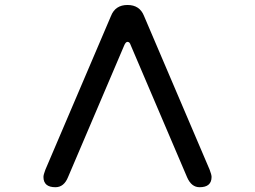

<svg xmlns="http://www.w3.org/2000/svg" viewBox="-20 -742 1040 783"><path d="M157.2 -20.5Q157.2 -29.3 165 -49.8L432.6 -676.8Q450.2 -721.7 500 -721.7Q549.8 -721.7 567.4 -676.8L835 -49.8Q842.8 -29.3 842.8 -20.5Q842.8 21.5 793.9 21.5Q760.7 21.5 743.2 -18.6L512.7 -558.6Q508.8 -571.3 500 -571.3Q493.2 -571.3 487.3 -558.6L257.8 -20.5Q241.2 21.5 206.1 21.5Q157.2 21.5 157.2 -20.5Z"/></svg>

Font: jf-openhuninn-1.0
Style: Regular
Weight: 400
Designer: [Kosugi Maru]
      Designed by Motoya company      

      [Varela Round]
      Joe Prince(Latin component); Avraham Co
Foundry: justfont CO.,LTD.
Version: 1.0